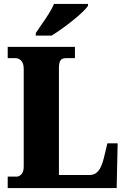

<svg xmlns="http://www.w3.org/2000/svg" viewBox="-20 -951 638 971"><path d="M19 0V-58H66Q77 -58 88.5 -70Q100 -82 100 -109V-602Q100 -631 87.5 -644Q75 -657 58 -657H19V-714H359V-657H316Q292 -657 285 -644.5Q278 -632 278 -605V-66H435Q459 -66 476 -85Q493 -104 505 -151L523 -226H575L570 0ZM161 -784Q174 -804 192 -829.5Q210 -855 227 -882Q244 -909 253 -931H425V-921Q416 -908 395.5 -888.5Q375 -869 347.5 -847Q320 -825 292 -805Q264 -785 241 -771H161Z"/></svg>

Font: Noto Serif Hebrew Condensed Black
Style: Regular
Weight: 900
Width: 3
Designer: Monotype Design Team
Foundry: Monotype Imaging Inc.
Version: Version 2.004; ttfautohint (v1.8.4.7-5d5b)